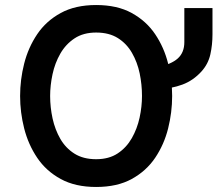

<svg xmlns="http://www.w3.org/2000/svg" viewBox="-20 -732 877 764"><path d="M362.5 12Q279.5 12 221.5 -19.8Q163.5 -51.5 128 -104.2Q92.5 -157 76.2 -221Q60 -285 60 -350Q60 -415 76.2 -479Q92.5 -543 128 -595.8Q163.5 -648.5 221.5 -680.2Q279.5 -712 362.5 -712Q446.5 -712 504.2 -680.2Q562 -648.5 597.5 -595.8Q633 -543 649 -479Q665 -415 665 -350Q665 -285 649 -221Q633 -157 597.5 -104.2Q562 -51.5 504.2 -19.8Q446.5 12 362.5 12ZM362.5 -98.5Q413.5 -98.5 448.2 -121.5Q483 -144.5 504.5 -182.2Q526 -220 535.5 -264Q545 -308 545 -350Q545 -395.5 535.8 -440Q526.5 -484.5 505.2 -521.5Q484 -558.5 449 -580.5Q414 -602.5 362.5 -602.5Q311.5 -602.5 276.5 -579.2Q241.5 -556 220 -518.5Q198.5 -481 189 -436.5Q179.5 -392 179.5 -350Q179.5 -305 189.2 -260.5Q199 -216 220.2 -179.2Q241.5 -142.5 276.5 -120.5Q311.5 -98.5 362.5 -98.5ZM605 -375.5V-464Q661.5 -476 687.5 -499.5Q713.5 -523 713.5 -564.5V-700H825.5V-595.5Q825.5 -553.5 817 -515.5Q808.5 -477.5 782 -448Q749 -411.5 706 -395.5Q663 -379.5 605 -375.5Z"/></svg>

Font: Overpass SemiBold
Style: Regular
Weight: 600
Designer: Delve Withrington, Dave Bailey, Thomas Jockin
Foundry: Delve Fonts LLC
Version: Version 4.000